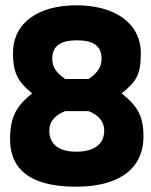

<svg xmlns="http://www.w3.org/2000/svg" viewBox="-20 -692 570 724"><path d="M268 -672C124 -672 29 -606 29 -492C29 -422 44 -386 101 -340C48 -296 18 -259 18 -168C18 -29 129 12 268 12C407 12 521 -40 521 -179C521 -262 492 -296 439 -340C496 -386 511 -412 511 -491C511 -607 410 -672 268 -672ZM268 -120C200 -120 166 -149 166 -200C166 -232 185 -257 226 -273H314C353 -258 373 -232 373 -200C373 -149 336 -120 268 -120ZM270 -540C331 -540 363 -520 363 -470C363 -438 346 -416 314 -394H226C194 -416 177 -438 177 -470C177 -520 210 -540 270 -540Z"/></svg>

Font: TitilliumText22L
Style: 999 wt
Weight: 900
Designer: Campivisivi
Foundry: Campivisivi
Version: 1.000